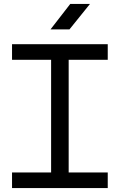

<svg xmlns="http://www.w3.org/2000/svg" viewBox="-20 -953 606 973"><path d="M239 -63V-666H328V-63ZM41 0V-79H526V0ZM41 -650V-729H526V-650ZM236 -804 336 -933H436L332 -804Z"/></svg>

Font: Hubot Sans Condensed ExtraLight
Style: Regular
Weight: 400
Version: Version 2.000